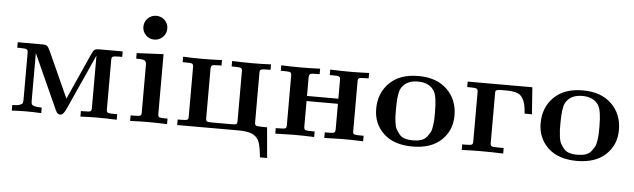

<svg xmlns="http://www.w3.org/2000/svg" viewBox="-51 -889 4110 1245"><g transform="rotate(5 2003.5 -266.0)"><path d="M41 0V-36.1Q75.2 -36.1 90.6 -42.5Q106 -48.8 108.4 -55.9Q110.8 -63 110.8 -80.1V-384.8Q110.8 -400.9 101.3 -405Q91.8 -409.2 57.1 -409.2H41V-444.8H203.1Q223.1 -444.8 231.7 -438.5Q240.2 -432.1 251 -409.2L387.2 -107.9Q395 -126 522.9 -410.2Q532.7 -432.1 541.3 -438.5Q549.8 -444.8 569.8 -444.8H724.1V-409.2H707Q671.9 -409.2 663.3 -405Q654.8 -400.9 654.8 -387.2V-60.1Q654.8 -43.9 663.8 -40Q672.9 -36.1 707 -36.1H724.1V0Q662.1 -2.9 602.1 -2.9H598.1Q550.3 -2.9 487.8 0V-36.1H503.9Q542 -36.1 549.6 -40Q557.1 -43.9 557.1 -62V-402.8Q554.2 -396 547.6 -382.1Q541 -368.2 538.1 -360.8L396 -45.9Q377 -1 356 -1Q353 -1 350.1 -2Q347.2 -2.9 345 -3.4Q342.8 -3.9 340.3 -6.3Q337.9 -8.8 335.9 -10.5Q334 -12.2 332 -15.6Q330.1 -19 329.1 -21Q328.1 -22.9 325.7 -27.6Q323.2 -32.2 322.5 -34.2Q321.8 -36.1 319.3 -41.5Q316.9 -46.9 315.9 -48.8L164.1 -384.8V-74.2Q164.1 -60.1 167 -53Q169.9 -45.9 185.5 -41Q201.2 -36.1 232.9 -36.1V0Q184.1 -2.9 134.8 -2.9Q87.9 -2.9 41 0Z M811.5 0V-36.1H828.6Q864.7 -36.1 873.3 -40Q881.8 -43.9 881.8 -57.1V-370.1Q881.8 -392.1 870.8 -398.9Q859.9 -405.8 824.7 -405.8H815.4V-441.9L989.7 -450.2V-57.1Q990.7 -43 998.8 -39.6Q1006.8 -36.1 1035.6 -36.1H1051.8V0Q991.7 -2.9 931.6 -2.9Q871.6 -2.9 811.5 0ZM843.8 -616.2Q843.8 -648.4 866.7 -671.1Q889.6 -693.8 921.6 -693.8Q953.6 -693.8 976.6 -671.9Q999.5 -649.9 999.5 -617.2Q999.5 -585 976.6 -562Q953.6 -539.1 921.4 -539.1Q887.2 -539.1 865.5 -562.3Q843.8 -585.4 843.8 -616.2Z M1117.7 0V-36.1H1134.3Q1171.4 -36.1 1179.4 -40Q1187.5 -43.9 1187.5 -58.1V-384.8Q1187.5 -401.9 1178.5 -405.5Q1169.4 -409.2 1133.3 -409.2H1117.7V-444.8Q1177.7 -441.9 1238.3 -441.9Q1304.2 -441.9 1370.6 -444.8V-409.2H1357.4Q1317.4 -409.2 1309.3 -404.5Q1301.3 -399.9 1301.3 -380.9V-57.1Q1302.2 -43 1308.8 -39.6Q1315.4 -36.1 1341.3 -36.1H1472.7Q1494.6 -36.1 1500 -40.5Q1505.4 -44.9 1505.4 -58.1V-384.8Q1505.4 -400.9 1496.3 -405Q1487.3 -409.2 1451.7 -409.2H1436.5V-444.8Q1502.4 -441.9 1568.4 -441.9Q1629.4 -441.9 1689.5 -444.8V-409.2H1671.4Q1636.2 -409.2 1627.9 -405Q1619.6 -400.9 1619.6 -387.2V-60.1Q1619.6 -43.9 1629.2 -40Q1638.7 -36.1 1682.6 -36.1H1699.7L1717.3 162.1H1670.4Q1664.6 99.1 1654.1 67.1Q1643.6 35.2 1614.3 18.1Q1584.5 0 1515.6 0Z M1756.3 0V-36.1H1772.9Q1810.1 -36.1 1818.1 -40Q1826.2 -43.9 1826.2 -58.1V-384.8Q1826.2 -401.9 1816.7 -405.5Q1807.1 -409.2 1771 -409.2H1756.3V-444.8Q1816.4 -441.9 1877 -441.9Q1942.9 -441.9 2009.3 -444.8V-409.2H1998Q1957 -409.2 1948.5 -404.5Q1939.9 -399.9 1939.9 -379.9V-261.2H2144V-389.2Q2143.1 -403.3 2133.5 -406.2Q2124 -409.2 2085.9 -409.2H2075.2V-444.8Q2141.1 -441.9 2207 -441.9Q2268.1 -441.9 2328.1 -444.8V-409.2H2310.1Q2274.9 -409.2 2266.6 -405Q2258.3 -400.9 2258.3 -387.2V-59.1Q2258.3 -43 2267.3 -39.6Q2276.4 -36.1 2311 -36.1H2328.1V0Q2262.2 -2.9 2196.3 -2.9Q2186.5 -2.9 2075.2 0V-36.1H2088.4Q2125.5 -36.1 2134.3 -39.6Q2143.1 -43 2144 -59.1V-228H1939.9V-59.1Q1940.9 -43 1949.5 -39.6Q1958 -36.1 1996.1 -36.1H2009.3V0Q1943.4 -2.9 1877.9 -2.9Q1867.2 -2.9 1756.3 0Z M2394 -217.8Q2394 -320.8 2461.4 -387Q2528.8 -453.1 2648.9 -453.1Q2768.1 -453.1 2835.9 -387Q2903.8 -320.8 2903.8 -217.8Q2903.8 -120.6 2836.9 -57.4Q2770 5.9 2648.9 5.9Q2527.8 5.9 2460.9 -57.4Q2394 -120.6 2394 -217.8ZM2522 -229Q2522 -199.2 2522.5 -183.6Q2522.9 -168 2526.4 -140.4Q2529.8 -112.8 2537.8 -97.9Q2545.9 -83 2559.3 -65.9Q2572.8 -48.8 2595.2 -41.5Q2617.7 -34.2 2648.7 -34.2Q2679.7 -34.2 2702.1 -41.5Q2724.6 -48.8 2738.3 -65.9Q2752 -83 2759.8 -97.9Q2767.6 -112.8 2771.2 -140.4Q2774.9 -168 2775.4 -183.6Q2775.9 -199.2 2775.9 -229Q2775.9 -332 2754.9 -366.2Q2722.7 -417 2648.9 -417Q2568.8 -417 2538.6 -358.9Q2522 -325.2 2522 -229Z M2969.7 0V-36.1H2986.3Q3022.5 -36.1 3031 -40Q3039.6 -43.9 3039.6 -58.1V-384.8Q3039.6 -400.9 3030 -405Q3020.5 -409.2 2985.4 -409.2H2969.7V-444.8H3390.6L3403.3 -270H3355.5Q3352.5 -310.1 3347.4 -331.1Q3342.3 -352.1 3329.3 -372.6Q3316.4 -393.1 3290.5 -401.1Q3264.6 -409.2 3221.7 -409.2H3194.3Q3171.4 -409.2 3163.6 -406Q3155.8 -402.8 3154.5 -399.4Q3153.3 -396 3153.3 -378.9V-59.1Q3153.3 -43 3162.8 -39.6Q3172.4 -36.1 3221.7 -36.1H3239.7V0Q3168 -2.9 3096.7 -2.9Q3033.7 -2.9 2969.7 0Z M3464.4 -217.8Q3464.4 -320.8 3531.7 -387Q3599.1 -453.1 3719.2 -453.1Q3838.4 -453.1 3906.2 -387Q3974.1 -320.8 3974.1 -217.8Q3974.1 -120.6 3907.2 -57.4Q3840.3 5.9 3719.2 5.9Q3598.1 5.9 3531.2 -57.4Q3464.4 -120.6 3464.4 -217.8ZM3592.3 -229Q3592.3 -199.2 3592.8 -183.6Q3593.3 -168 3596.7 -140.4Q3600.1 -112.8 3608.2 -97.9Q3616.2 -83 3629.6 -65.9Q3643.1 -48.8 3665.5 -41.5Q3688 -34.2 3719 -34.2Q3750 -34.2 3772.5 -41.5Q3794.9 -48.8 3808.6 -65.9Q3822.3 -83 3830.1 -97.9Q3837.9 -112.8 3841.6 -140.4Q3845.2 -168 3845.7 -183.6Q3846.2 -199.2 3846.2 -229Q3846.2 -332 3825.2 -366.2Q3793 -417 3719.2 -417Q3639.2 -417 3608.9 -358.9Q3592.3 -325.2 3592.3 -229Z"/></g></svg>

Font: CMU Serif
Style: Bold
Weight: 700
Version: Version 0.7.0